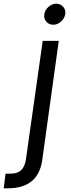

<svg xmlns="http://www.w3.org/2000/svg" viewBox="-111 -771 386 1039"><path d="M128.9 -693.8Q131.8 -716.8 151.4 -733.9Q170.9 -751 193.8 -751Q215.8 -751 231 -733.9Q246.1 -716.8 241.9 -693.8Q237.8 -670.9 219 -654.1Q200.2 -637.2 177 -637.2Q153.8 -637.2 139.4 -654.1Q125 -670.9 128.9 -693.8ZM-90.8 248 -81.1 168.9H-58.1Q-14.2 168.9 5.4 147.9Q24.9 127 29.8 87.9L120.1 -549.8H207L117.2 98.1Q94.2 248 -68.8 248Z"/></svg>

Font: Oakes Grotesk
Style: Italic
Weight: 400
Designer: Samuel Oakes
Foundry: Samuel Oakes
Version: Version 1.0 | wf-rip DC20170320